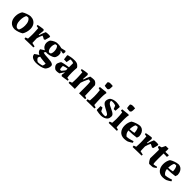

<svg xmlns="http://www.w3.org/2000/svg" viewBox="445 -2490 4513 4513"><g transform="rotate(45 2702.0 -233.5)"><path d="M242 12Q145 12 89.5 -50Q34 -112 34 -218Q34 -273 48 -317.5Q62 -362 84 -397Q127 -426 184 -446.5Q241 -467 292 -472Q353 -472 399.5 -446Q446 -420 472.5 -371.5Q499 -323 499 -256Q499 -208 484.5 -153.5Q470 -99 443 -57Q404 -31 349 -12Q294 7 242 12ZM263 -47Q278 -47 292 -50Q306 -53 315 -56Q330 -81 341.5 -125Q353 -169 353 -224Q353 -297 331 -345.5Q309 -394 272 -412Q238 -412 215 -403Q200 -379 189 -334.5Q178 -290 178 -234Q178 -161 200.5 -112.5Q223 -64 263 -47Z M562 6Q556 -13 556 -35L617 -57Q619 -87 621 -123.5Q623 -160 623 -195Q623 -225 621.5 -262.5Q620 -300 617.5 -336.5Q615 -373 613 -400L552 -410Q548 -425 550 -444Q634 -463 721 -472L746 -445L730 -303L745 -299Q758 -343 773 -381.5Q788 -420 806 -460Q824 -464 850 -466.5Q876 -469 902 -468.5Q928 -468 948 -463L954 -435L922 -319L891 -308Q873 -319 850.5 -331Q828 -343 810 -348Q796 -325 782.5 -286.5Q769 -248 758 -210L763 -57L857 -36Q859 -19 854 0Q816 0 762.5 1Q709 2 655 3.5Q601 5 562 6Z M1148 216Q1123 216 1094 210Q1065 204 1038 190.5Q1011 177 994 153.5Q977 130 977 94Q1000 77 1026.5 59.5Q1053 42 1080 27Q1037 9 1016.5 -20.5Q996 -50 995 -82L1093 -144Q1040 -167 1016 -208Q992 -249 992 -288Q992 -320 1000.5 -349.5Q1009 -379 1019 -393Q1037 -410 1062.5 -425.5Q1088 -441 1113 -452Q1138 -463 1157 -466Q1171 -468 1192 -468.5Q1213 -469 1241 -468Q1263 -466 1286 -461.5Q1309 -457 1330 -451L1441 -477L1462 -456Q1462 -425 1451 -389Q1429 -391 1405.5 -395Q1382 -399 1364 -404L1365 -390L1384 -377Q1395 -363 1400 -343Q1405 -323 1405 -302Q1405 -270 1395.5 -241Q1386 -212 1373 -195Q1353 -176 1322 -161.5Q1291 -147 1255.5 -138.5Q1220 -130 1188 -128Q1176 -128 1162 -128.5Q1148 -129 1140 -131Q1132 -124 1123 -110.5Q1114 -97 1111 -86Q1139 -75 1186.5 -71Q1234 -67 1276 -65Q1322 -62 1364 -56Q1406 -50 1432.5 -33.5Q1459 -17 1459 17Q1459 56 1441.5 93.5Q1424 131 1398 157Q1353 186 1285 201Q1217 216 1148 216ZM1193 -177Q1207 -177 1221 -180.5Q1235 -184 1243 -188Q1253 -202 1259.5 -227Q1266 -252 1266 -282Q1266 -327 1252.5 -366.5Q1239 -406 1214 -424Q1183 -424 1161 -416Q1151 -396 1144.5 -367.5Q1138 -339 1138 -306Q1138 -264 1151.5 -230Q1165 -196 1193 -177ZM1180 172Q1203 172 1230.5 167.5Q1258 163 1280 157Q1302 151 1309 147Q1314 136 1321 112.5Q1328 89 1328 67Q1280 61 1222.5 56.5Q1165 52 1121 41Q1112 54 1104 70Q1096 86 1097 93Q1101 112 1116 130Q1131 148 1149 160Q1167 172 1180 172Z M1717 0Q1690 8 1657 10Q1624 12 1593 6Q1566 -8 1541 -36.5Q1516 -65 1513 -103Q1512 -120 1521 -144.5Q1530 -169 1542.5 -190.5Q1555 -212 1565 -219Q1579 -225 1607 -231.5Q1635 -238 1668 -244.5Q1701 -251 1730 -255.5Q1759 -260 1775 -261V-399Q1762 -406 1741 -411.5Q1720 -417 1699 -417Q1683 -418 1667 -416L1649 -307L1561 -310L1546 -427L1556 -443Q1587 -452 1640 -462Q1693 -472 1759 -472Q1825 -472 1863 -444.5Q1901 -417 1918 -385Q1914 -345 1912 -300Q1910 -255 1910 -225Q1910 -157 1913.5 -120Q1917 -83 1922 -60L1976 -51L1978 -18Q1939 -11 1895 -4Q1851 3 1803 9L1779 -17L1794 -102L1784 -104Q1770 -83 1751 -52Q1732 -21 1717 0ZM1660 -80Q1665 -78 1676.5 -74.5Q1688 -71 1699 -71Q1707 -77 1723 -95Q1739 -113 1754.5 -133Q1770 -153 1775 -164V-215Q1744 -212 1713 -203.5Q1682 -195 1652 -183Q1652 -178 1651.5 -172.5Q1651 -167 1651 -163Q1651 -137 1653.5 -117.5Q1656 -98 1660 -80Z M2029 5Q2023 -13 2023 -35L2084 -57Q2086 -87 2088 -123.5Q2090 -160 2090 -195Q2090 -225 2088.5 -262.5Q2087 -300 2084.5 -336.5Q2082 -373 2080 -400L2019 -410Q2015 -425 2017 -444Q2101 -463 2188 -472L2213 -445L2203 -301L2218 -297Q2232 -339 2247 -378Q2262 -417 2283 -460Q2316 -466 2342 -469Q2368 -472 2400 -472Q2421 -472 2442 -460Q2463 -448 2479.5 -430.5Q2496 -413 2505 -397Q2508 -311 2511 -225.5Q2514 -140 2517 -54L2576 -36Q2577 -17 2573 0Q2534 1 2480 2Q2426 3 2375 4V-226Q2375 -260 2373.5 -304Q2372 -348 2366 -378Q2343 -386 2307 -391Q2297 -374 2282.5 -343Q2268 -312 2252.5 -274Q2237 -236 2225 -198L2230 -66L2231 -32Q2231 -24 2231.5 -16Q2232 -8 2232 1Q2180 1 2125 2.5Q2070 4 2029 5Z M2618 4Q2612 -15 2612 -35L2674 -57Q2676 -89 2678.5 -129.5Q2681 -170 2681 -197Q2681 -244 2677.5 -293.5Q2674 -343 2667 -395L2613 -409Q2613 -429 2619 -448L2806 -468L2828 -450L2818 -415Q2815 -382 2814 -351Q2813 -320 2813 -286Q2813 -234 2816 -172.5Q2819 -111 2823 -55L2887 -36Q2887 -27 2886 -18Q2885 -9 2883 0Q2849 0 2800 0.5Q2751 1 2702 2Q2653 3 2618 4ZM2677 -548Q2671 -571 2668.5 -605Q2666 -639 2666 -658Q2671 -663 2687 -671.5Q2703 -680 2710 -681Q2723 -683 2754.5 -682.5Q2786 -682 2815 -678Q2817 -648 2815 -615Q2813 -582 2805 -562Q2805 -561 2798.5 -554.5Q2792 -548 2785 -542.5Q2778 -537 2777 -537Q2756 -537 2728 -540Q2700 -543 2677 -548Z M3111 12Q3077 12 3034 6.5Q2991 1 2955 -8L2945 -21L2944 -137L2947 -142L3002 -149L3043 -66Q3061 -59 3078 -54.5Q3095 -50 3116 -48Q3164 -44 3195 -51Q3205 -73 3202 -99Q3181 -124 3142.5 -144.5Q3104 -165 3064 -186Q3032 -203 3004.5 -221Q2977 -239 2960 -262Q2943 -285 2943 -315Q2943 -343 2955 -374Q2967 -405 2985 -423Q3042 -467 3141 -472Q3177 -472 3211.5 -466Q3246 -460 3272 -451L3280 -438L3270 -312L3221 -309L3211 -315L3180 -392Q3164 -400 3145 -404.5Q3126 -409 3107 -411Q3065 -414 3034 -406Q3030 -390 3034 -375Q3045 -336 3098 -306Q3133 -288 3168.5 -272Q3204 -256 3233.5 -239Q3263 -222 3281.5 -201Q3300 -180 3300 -151Q3300 -123 3293.5 -98.5Q3287 -74 3271 -54Q3244 -22 3201.5 -6Q3159 10 3111 12Z M3360 4Q3354 -15 3354 -35L3416 -57Q3418 -89 3420.5 -129.5Q3423 -170 3423 -197Q3423 -244 3419.5 -293.5Q3416 -343 3409 -395L3355 -409Q3355 -429 3361 -448L3548 -468L3570 -450L3560 -415Q3557 -382 3556 -351Q3555 -320 3555 -286Q3555 -234 3558 -172.5Q3561 -111 3565 -55L3629 -36Q3629 -27 3628 -18Q3627 -9 3625 0Q3591 0 3542 0.5Q3493 1 3444 2Q3395 3 3360 4ZM3419 -548Q3413 -571 3410.5 -605Q3408 -639 3408 -658Q3413 -663 3429 -671.5Q3445 -680 3452 -681Q3465 -683 3496.5 -682.5Q3528 -682 3557 -678Q3559 -648 3557 -615Q3555 -582 3547 -562Q3547 -561 3540.5 -554.5Q3534 -548 3527 -542.5Q3520 -537 3519 -537Q3498 -537 3470 -540Q3442 -543 3419 -548Z M3878 12Q3777 12 3722.5 -52Q3668 -116 3668 -218Q3668 -273 3681 -317.5Q3694 -362 3716 -397Q3760 -426 3818 -446Q3876 -466 3930 -471Q3970 -471 4005.5 -450Q4041 -429 4064.5 -386Q4088 -343 4091 -278L4073 -220Q4018 -210 3952.5 -205Q3887 -200 3813 -199Q3818 -149 3838 -116.5Q3858 -84 3888 -64Q3915 -64 3949 -71Q3983 -78 4016.5 -88Q4050 -98 4076 -107L4093 -69Q4071 -53 4043.5 -36Q4016 -19 3984 -4Q3965 1 3937.5 6.5Q3910 12 3878 12ZM3812 -241Q3853 -243 3890 -247.5Q3927 -252 3953 -259Q3952 -308 3940 -351Q3928 -394 3908 -413Q3894 -413 3875.5 -411Q3857 -409 3847 -404Q3833 -380 3823 -337Q3813 -294 3812 -241Z M4158 6Q4152 -13 4152 -35L4213 -57Q4215 -87 4217 -123.5Q4219 -160 4219 -195Q4219 -225 4217.5 -262.5Q4216 -300 4213.5 -336.5Q4211 -373 4209 -400L4148 -410Q4144 -425 4146 -444Q4230 -463 4317 -472L4342 -445L4326 -303L4341 -299Q4354 -343 4369 -381.5Q4384 -420 4402 -460Q4420 -464 4446 -466.5Q4472 -469 4498 -468.5Q4524 -468 4544 -463L4550 -435L4518 -319L4487 -308Q4469 -319 4446.5 -331Q4424 -343 4406 -348Q4392 -325 4378.5 -286.5Q4365 -248 4354 -210L4359 -57L4453 -36Q4455 -19 4450 0Q4412 0 4358.5 1Q4305 2 4251 3.5Q4197 5 4158 6Z M4713 12Q4693 -5 4672.5 -33.5Q4652 -62 4637 -99Q4639 -170 4640.5 -241.5Q4642 -313 4642 -385Q4631 -392 4616 -398.5Q4601 -405 4587 -409L4577 -422L4582 -453L4647 -471L4692 -563H4784L4783 -457L4887 -460L4901 -450L4892 -399Q4883 -400 4862 -400.5Q4841 -401 4818 -401.5Q4795 -402 4781 -402Q4780 -370 4779.5 -334Q4779 -298 4778.5 -270Q4778 -242 4778 -233Q4778 -174 4779.5 -128.5Q4781 -83 4789 -53Q4845 -57 4892 -72L4907 -48Q4894 -35 4873 -20Q4852 -5 4832 5Q4820 7 4798 8.5Q4776 10 4753 11Q4730 12 4713 12Z M5159 12Q5058 12 5003.5 -52Q4949 -116 4949 -218Q4949 -273 4962 -317.5Q4975 -362 4997 -397Q5041 -426 5099 -446Q5157 -466 5211 -471Q5251 -471 5286.5 -450Q5322 -429 5345.5 -386Q5369 -343 5372 -278L5354 -220Q5299 -210 5233.5 -205Q5168 -200 5094 -199Q5099 -149 5119 -116.5Q5139 -84 5169 -64Q5196 -64 5230 -71Q5264 -78 5297.5 -88Q5331 -98 5357 -107L5374 -69Q5352 -53 5324.5 -36Q5297 -19 5265 -4Q5246 1 5218.5 6.5Q5191 12 5159 12ZM5093 -241Q5134 -243 5171 -247.5Q5208 -252 5234 -259Q5233 -308 5221 -351Q5209 -394 5189 -413Q5175 -413 5156.5 -411Q5138 -409 5128 -404Q5114 -380 5104 -337Q5094 -294 5093 -241Z"/></g></svg>

Font: Labrada
Style: Bold
Weight: 700
Designer: Mercedes Jáuregui
Foundry: Omnibus-Type Team
Version: Version 1.000; ttfautohint (v1.8.4.7-5d5b)